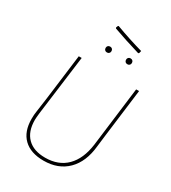

<svg xmlns="http://www.w3.org/2000/svg" viewBox="-217 -1023 1017 1139"><g transform="rotate(30 291.5 -453.5)"><path d="M510 -312 500 -229Q489 -118 427.5 -57Q366 4 266 4Q177 4 129 -42.5Q81 -89 81 -176Q81 -205 85 -229L98 -322L138 -637H158L105 -229Q101 -195 101 -180Q101 -101 143.5 -58.5Q186 -16 265 -16Q356 -16 411 -71Q466 -126 480 -229L531 -637H551ZM247 -890 244 -895 249 -908 253 -911Q350 -875 443 -849L439 -833L434 -829Q327 -861 247 -890ZM251 -760Q251 -769 256.5 -774.5Q262 -780 271 -780Q280 -780 285.5 -774.5Q291 -769 291 -760Q291 -751 285.5 -745.5Q280 -740 271 -740Q262 -740 256.5 -745.5Q251 -751 251 -760ZM391 -760Q391 -769 396.5 -774.5Q402 -780 411 -780Q420 -780 425.5 -774.5Q431 -769 431 -760Q431 -751 425.5 -745.5Q420 -740 411 -740Q402 -740 396.5 -745.5Q391 -751 391 -760Z"/></g></svg>

Font: Luna Sans Thin
Style: Italic
Weight: 250
Italic angle: -7°
Designer: Juan Pablo del Peral
Foundry: Huerta Tipografica
Version: Version 2.001; ttfautohint (v1.5)